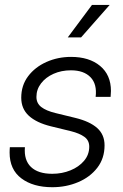

<svg xmlns="http://www.w3.org/2000/svg" viewBox="-20 -760 506 790"><path d="M195.3 10.3Q116.2 10.3 67.9 -26.1Q19.5 -62.5 19.5 -132.3Q19.5 -137.7 19.8 -143.1Q20 -148.4 20.5 -154.3H82.5Q78.1 -101.1 107.4 -73Q136.7 -44.9 194.8 -44.9Q235.4 -44.9 270 -59.1Q304.7 -73.2 325.9 -98.4Q347.2 -123.5 347.2 -156.7Q347.2 -182.6 327.1 -197Q307.1 -211.4 272 -220.2L189.9 -240.2Q129.9 -254.9 98.6 -283.7Q67.4 -312.5 67.4 -357.9Q67.4 -408.7 95.7 -446.3Q124 -483.9 170.9 -504.9Q217.8 -525.9 272.5 -525.9Q347.2 -525.9 391.8 -488.8Q436.5 -451.7 436.5 -385.7Q436.5 -375.5 435.1 -361.3H373.5Q379.9 -414.1 352.3 -442.4Q324.7 -470.7 272 -470.7Q232.4 -470.7 200.2 -456.3Q168 -441.9 148.9 -417Q129.9 -392.1 129.9 -361.3Q129.9 -335 149.9 -319.6Q169.9 -304.2 208 -294.9L290 -274.9Q349.6 -260.3 379.9 -233.2Q410.2 -206.1 410.2 -162.1Q410.2 -108.4 380.4 -69.8Q350.6 -31.2 301.5 -10.5Q252.4 10.3 195.3 10.3ZM258.8 -606 358.4 -739.7H431.2L313.5 -606Z"/></svg>

Font: Inter Display Light
Style: Italic
Weight: 300
Italic angle: -9.39999°
Designer: Rasmus Andersson
Foundry: rsms
Version: Version 4.000;git-a52131595